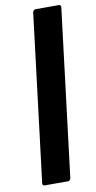

<svg xmlns="http://www.w3.org/2000/svg" viewBox="-94 -800 461 921"><g transform="rotate(-10 136.5 -340.0)"><path d="M150 -760H263Q268 -760 271 -756.5Q274 -753 273 -748L173 68Q172 73 168.5 76.5Q165 80 160 80H46Q41 80 38 76.5Q35 73 36 68L136 -748Q137 -753 141 -756.5Q145 -760 150 -760Z"/></g></svg>

Font: Barlow
Style: Bold Italic
Weight: 700
Italic angle: -7°
Designer: Jeremy Tribby
Foundry: Tribby Type
Version: Version 1.422